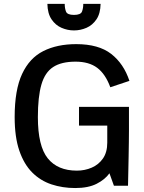

<svg xmlns="http://www.w3.org/2000/svg" viewBox="-20 -953 740 985"><path d="M365.7 11.7Q300.8 11.7 244.1 -7.1Q187.5 -25.9 145.3 -68.1Q103 -110.4 79.1 -180.2Q55.2 -250 55.2 -352.5Q55.2 -491.7 93.3 -573.5Q131.3 -655.3 202.1 -690.9Q272.9 -726.6 371.1 -726.6Q485.8 -726.6 550.3 -676.5Q614.7 -626.5 644 -538.1L545.9 -505.4Q521 -573.2 478.8 -605Q436.5 -636.7 367.7 -636.7Q294.9 -636.7 252.7 -609.1Q210.4 -581.5 192.4 -519Q174.3 -456.5 174.3 -352.1Q174.3 -203.6 225.1 -140.6Q275.9 -77.6 374.5 -77.6Q415 -77.6 450.7 -93Q486.3 -108.4 508.3 -140.1Q530.3 -171.9 530.3 -221.2V-308.6H385.3V-404.8H641.6V-283.7Q641.6 -261.2 641.1 -226.1Q640.6 -190.9 639.9 -151.9Q639.2 -112.8 638.4 -78.1Q637.7 -43.5 637.2 -21.7Q636.7 0 636.7 0H564.5L541.5 -64Q519 -32.2 476.1 -10.3Q433.1 11.7 365.7 11.7ZM359.4 -796.9Q326.7 -796.9 295.7 -810.3Q264.6 -823.7 244.4 -853.8Q224.1 -883.8 223.1 -933.1H312Q312 -910.6 318.6 -893.6Q325.2 -876.5 359.4 -876.5Q394 -876.5 400.6 -893.6Q407.2 -910.6 407.2 -933.1H496.1Q495.1 -883.8 474.9 -853.8Q454.6 -823.7 423.6 -810.3Q392.6 -796.9 359.4 -796.9Z"/></svg>

Font: Pontano Sans
Style: Bold
Weight: 700
Designer: Vernon Adams
Foundry: Vernon Adams
Version: Version 2.001